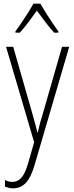

<svg xmlns="http://www.w3.org/2000/svg" viewBox="-20 -784 402 1046"><path d="M13 -529H52L156 -166Q169 -122 174 -101Q179 -80 183 -63H186Q192 -90 198.5 -114.5Q205 -139 214 -167L318 -529H357L169 113Q149 182 121 212Q93 242 51 242Q39 242 28.5 239.5Q18 237 7 233V197Q28 207 48 207Q75 207 95.5 185.5Q116 164 133 106L166 -9ZM200 -764Q213 -741 231.5 -711.5Q250 -682 268.5 -655Q287 -628 298 -613V-606H275Q252 -631 227 -664Q202 -697 181 -726Q161 -698 135.5 -664Q110 -630 88 -606H64V-613Q78 -632 96.5 -659Q115 -686 132.5 -714Q150 -742 162 -764Z"/></svg>

Font: Noto Sans Lao Condensed ExtraLight
Style: Regular
Weight: 200
Width: 3
Designer: Monotype Design Team
Foundry: Monotype Imaging Inc.
Version: Version 2.003; ttfautohint (v1.8.4.7-5d5b)